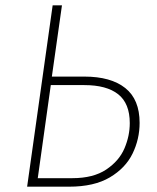

<svg xmlns="http://www.w3.org/2000/svg" viewBox="-20 -702 592 722"><path d="M505 -240Q505 -179 478.5 -124.5Q452 -70 393 -35Q334 0 240 0H82L178 -682H213L175 -414H297Q397 -414 451 -371Q505 -328 505 -240ZM468 -239Q468 -313 424.5 -347.5Q381 -382 297 -382H171L122 -32H252Q331 -32 379.5 -64.5Q428 -97 448 -144Q468 -191 468 -239Z"/></svg>

Font: FiraGO UltraLight
Style: Italic
Weight: 200
Italic angle: -8°
Designer: bBox Type GmbH
Foundry: bBox Type GmbH
Version: Version 1.001